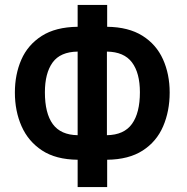

<svg xmlns="http://www.w3.org/2000/svg" viewBox="-20 -744 755 774"><path d="M412 -724V-636Q498 -635 554 -600Q610 -565 637 -505Q664 -445 664 -371Q664 -296 637.5 -234.5Q611 -173 555 -137Q499 -101 412 -100V10H293V-100Q205 -101 149.5 -137.5Q94 -174 67 -235Q40 -296 40 -371Q40 -444 66 -503.5Q92 -563 148 -599Q204 -635 293 -636V-724ZM293 -536Q223 -535 192 -492Q161 -449 161 -372Q161 -287 193 -243.5Q225 -200 293 -199ZM411 -536V-199Q480 -200 512 -244.5Q544 -289 544 -372Q544 -450 512 -492.5Q480 -535 411 -536Z"/></svg>

Font: Avrile Sans Condensed SemiBold
Style: Regular
Weight: 600
Width: 3
Designer: Monotype Design Team
Foundry: Monotype Imaging Inc.
Version: Version 2.001;September 10, 2019;FontCreator 11.5.0.2425 64-